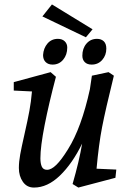

<svg xmlns="http://www.w3.org/2000/svg" viewBox="-20 -834 582 865"><path d="M65 -77Q65 -105 71 -138Q77 -171 90 -228Q105 -294 112.5 -335Q120 -376 124 -422L42 -426V-464L208 -509L232 -488Q200 -367 181 -270Q162 -173 162 -121Q162 -97 168.5 -83Q175 -69 192 -69Q211 -69 234 -91.5Q257 -114 286 -161Q347 -258 385 -432L394 -493L469 -509L493 -493Q455 -339 440 -261.5Q425 -184 415 -74L504 -70L500 -33L333 11L307 -5Q337 -109 350 -187Q306 -97 250 -43Q194 11 133 11Q101 11 83 -15Q65 -41 65 -77ZM174 -586Q176 -617 194 -638Q212 -659 241 -659Q260 -659 271.5 -648Q283 -637 283 -620Q283 -587 264.5 -565Q246 -543 217 -543Q197 -543 185.5 -554.5Q174 -566 174 -586ZM351 -583Q351 -616 369.5 -637.5Q388 -659 417 -659Q436 -659 447.5 -648Q459 -637 459 -615Q459 -585 440.5 -564Q422 -543 393 -543Q373 -543 362 -554Q351 -565 351 -583ZM171 -760 214 -814 397 -702 367 -666Z"/></svg>

Font: Andada Pro Medium
Style: Italic
Weight: 500
Italic angle: -7°
Designer: Carolina Giovagnoli
Foundry: Huerta Tipografica
Version: Version 3.005; ttfautohint (v1.8.4)